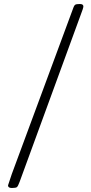

<svg xmlns="http://www.w3.org/2000/svg" viewBox="-20 -755 456 958"><path d="M20 170Q20 168 39 113Q344 -710 347 -719Q350 -728 355.5 -731.5Q361 -735 378.5 -735Q396 -735 396 -723Q396 -715 382 -679L78 152Q70 174 64.5 178.5Q59 183 39.5 183Q20 183 20 170Z"/></svg>

Font: Sorts Mill Goudy
Style: Italic
Weight: 400
Italic angle: -7.40001°
Version: Version 003.101